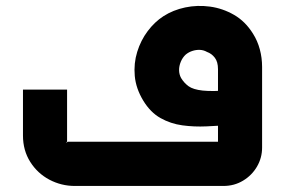

<svg xmlns="http://www.w3.org/2000/svg" viewBox="-20 -616 944 636"><path d="M228 0Q183.1 0 143.6 -20.8Q104.2 -41.7 80.2 -79.7Q56.1 -117.8 56.1 -167.2V-319.2H202.2V-147Q198.6 -143.4 199.2 -143.1Q199.7 -142.8 204.2 -146.4H719.3Q714.9 -141.9 710.7 -137.8Q706.5 -133.6 702.1 -129.2V-387Q702.1 -411.3 691.5 -424.9Q681 -438.6 665.6 -444Q654.8 -450.2 642.1 -450.8Q629.5 -451.3 617.3 -447.3Q605.1 -443.4 595.3 -435.3Q584.8 -425.7 578.9 -411.5Q573 -397.3 573.2 -383.4Q573.4 -369.4 579.9 -357.5Q589.7 -341.3 604.6 -330.4Q619.6 -319.5 651.4 -316Q683.3 -312.5 741.8 -317.2V-201.6Q704.5 -199.3 663.8 -197.4Q623 -195.5 584.1 -200.8Q545.2 -206.1 511.7 -224.9Q478.2 -243.7 454.4 -282.9Q430.1 -323.1 426.4 -364.6Q422.7 -406.1 434.5 -444.2Q446.3 -482.4 469.2 -512.9Q492.2 -543.5 521.3 -562.3Q553.3 -582.9 593.6 -591.4Q633.8 -599.8 675.7 -594.1Q717.6 -588.4 755.2 -566.8Q792.8 -545.2 818.2 -504.2Q833 -480.9 840.6 -452.7Q848.2 -424.5 848.2 -394.2V-127.2Q848.2 -93.1 831.2 -64Q814.1 -34.9 785 -17.5Q755.9 0 720 0Z"/></svg>

Font: Mada
Style: Regular
Weight: 400
Designer: Khaled Hosny
Version: Version 1.5